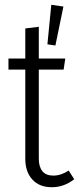

<svg xmlns="http://www.w3.org/2000/svg" viewBox="-20 -766 328 797"><path d="M243.2 -738.8 210 -577.1 176.8 -582 192.9 -746.1ZM265.1 -58.1 288.1 -22Q245.6 11.2 194.8 11.2Q143.6 11.2 114.3 -20.8Q85 -52.7 85 -106.9V-477.1H15.1V-522.9H85V-647.9L141.1 -654.8V-522.9H251L244.1 -477.1H141.1V-106.9Q141.1 -73.7 156 -55.4Q170.9 -37.1 201.2 -37.1Q233.4 -37.1 265.1 -58.1Z"/></svg>

Font: Fira Sans Compressed Light
Style: Regular
Weight: 300
Width: 1
Designer: Carrois Corporate & Edenspiekermann AG
Foundry: Carrois Corporate GbR & Edenspiekermann AG
Version: Version 4.203;PS 004.203;hotconv 1.0.88;makeotf.lib2.5.64775